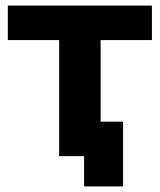

<svg xmlns="http://www.w3.org/2000/svg" viewBox="-20 -557 570 685"><path d="M419 -123H339V-414H522V-537H8V-414H191V0H280V108H419Z"/></svg>

Font: Montserrat-Alt1
Style: Bold
Weight: 700
Designer: Differentunic
Foundry: Differentunic
Version: Version 7.222